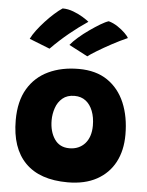

<svg xmlns="http://www.w3.org/2000/svg" viewBox="-56 -855 697 910"><g transform="rotate(5 292.5 -399.5)"><path d="M300 10Q167 10 98.2 -59.8Q29.5 -129.5 29.5 -262.5Q29.5 -352.5 64.8 -411.8Q100 -471 162.5 -500.5Q225 -530 306.5 -530Q388.5 -530 443.2 -492.8Q498 -455.5 525.8 -389.8Q553.5 -324 553.5 -238.5Q553.5 -163 524 -107.5Q494.5 -52 438 -21Q381.5 10 300 10ZM294 -151.5Q317 -151.5 335.8 -159.5Q354.5 -167.5 368 -182.5Q381.5 -197.5 388.8 -219.2Q396 -241 396 -268Q396 -307.5 384.2 -337.5Q372.5 -367.5 350.8 -384.2Q329 -401 297.5 -401Q262.5 -401 240.5 -382.5Q218.5 -364 208.8 -335.2Q199 -306.5 199 -276.5Q199 -223 223.2 -187.2Q247.5 -151.5 294 -151.5ZM205 -809Q231 -809 257 -799Q283 -789 303.2 -776.5Q323.5 -764 332 -756.5Q308.5 -740.5 287.2 -724.8Q266 -709 245.5 -692.2Q225 -675.5 203.8 -656.2Q182.5 -637 159.5 -613.5L62 -652Q71 -671 88 -693.5Q105 -716 125.5 -738.2Q146 -760.5 167 -779.2Q188 -798 205 -809ZM428 -767.5Q451 -761 471.5 -747.2Q492 -733.5 506.5 -719.2Q521 -705 525 -696Q489.5 -680.5 451.5 -660Q413.5 -639.5 383.5 -621.2Q353.5 -603 341 -593L252 -639.5Q265.5 -656.5 288.8 -676.8Q312 -697 338.8 -715.8Q365.5 -734.5 389.2 -748.8Q413 -763 428 -767.5Z"/></g></svg>

Font: Grandstander Thin ExtraBold
Style: Regular
Weight: 800
Version: Version 1.200